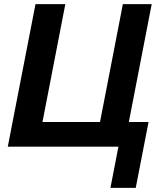

<svg xmlns="http://www.w3.org/2000/svg" viewBox="-20 -708 769 927"><path d="M513.2 199.2 551.8 0H17.6L151.4 -688H295.4L185.1 -119.1H462.9L573.2 -688H712.4L602.1 -119.1H697.3L635.3 199.2Z"/></svg>

Font: Liberation Sans
Style: Bold Italic
Weight: 700
Italic angle: -12°
Designer: Steve Matteson
Foundry: Ascender Corporation
Version: Version 2.1.5